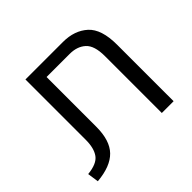

<svg xmlns="http://www.w3.org/2000/svg" viewBox="-141 -714 887 887"><g transform="rotate(-45 302.5 -270.5)"><path d="M30 14 22 -41Q83 -47 104.5 -76.5Q126 -106 126 -161V-555H371Q446 -555 492.5 -513Q539 -471 539 -369V0H462V-372Q462 -440 432.5 -467Q403 -494 354 -494H203V-169Q203 -80 161.5 -37Q120 6 30 14Z"/></g></svg>

Font: Assistant
Style: Regular
Weight: 400
Designer: Hebrew By Ben Nathan, Latin by Paul Hunt
Version: Version 3.000